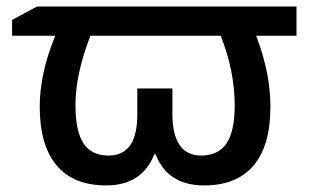

<svg xmlns="http://www.w3.org/2000/svg" viewBox="-20 -560 959 590"><path d="M306.2 9.8Q205.6 9.8 153.8 -52Q102.1 -113.8 102.1 -231.9Q102.1 -334.5 149.9 -450.2H17.1V-499L94.2 -540H891.1V-450.2H767.1Q811 -335.9 811 -231.9Q811 -112.8 759.3 -51.5Q707.5 9.8 606.9 9.8Q495.6 9.8 458 -85.9H454.1Q416.5 9.8 306.2 9.8ZM257.8 -450.2Q211.9 -332 211.9 -236.8Q211.9 -158.2 236.1 -120.1Q260.3 -82 314 -82Q401.9 -82 401.9 -208V-288.1H509.8V-208Q509.8 -147.5 531.7 -114.7Q553.7 -82 598.1 -82Q650.4 -82 675.8 -119.1Q701.2 -156.2 701.2 -235.8Q701.2 -341.8 658.2 -450.2Z"/></svg>

Font: Open Sans Semibold
Style: Regular
Weight: 600
Foundry: Ascender Corporation
Version: Version 1.10; ttfautohint (v1.5.65-e2d9)